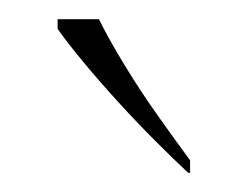

<svg xmlns="http://www.w3.org/2000/svg" viewBox="-20 -786 258 200"><path d="M176 -606Q161 -620 141.5 -639.5Q122 -659 102 -681Q82 -703 65.5 -723Q49 -743 40 -756V-766H83Q94 -744 110.5 -717Q127 -690 145.5 -664Q164 -638 178 -619V-606Z"/></svg>

Font: Noto Serif Hebrew Thin
Style: Regular
Weight: 250
Version: Version 2.003